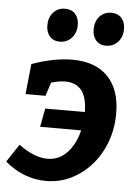

<svg xmlns="http://www.w3.org/2000/svg" viewBox="-59 -816 617 871"><g transform="rotate(5 249.5 -381.0)"><path d="M-3.9 -59.9 50 -141Q121.3 -88.7 180.8 -88.7Q217.7 -88.7 245.9 -107.2Q274 -125.7 293.2 -157.5Q312.5 -189.4 322.3 -228.8Q332.1 -268.3 332.1 -311Q332.1 -379.9 306.7 -412.4Q281.2 -444.9 231.2 -444.9Q213.8 -444.9 195 -441.1Q176.2 -437.4 155.9 -430.6L170.5 -443L147.9 -372.5H56.9L71.3 -510.6Q122.7 -528.8 169.1 -537.6Q215.5 -546.4 254.6 -546.4Q360.8 -546.4 417.5 -487.6Q474.2 -428.7 474.2 -320.5Q474.2 -251.7 452.2 -191.5Q430.1 -131.3 390.3 -85.7Q350.5 -40.1 297.4 -14Q244.3 12.1 182.2 12.1Q134.5 12.1 87 -5.4Q39.5 -22.9 -3.9 -59.9ZM135.7 -230.3 151.6 -314.7H405L391.8 -230.3ZM190.5 -622.8Q161.4 -622.8 144.8 -641.9Q128.2 -660.9 128.2 -692Q128.2 -727.9 148.9 -750.9Q169.5 -773.8 202.6 -773.8Q231.7 -773.8 248.6 -755.2Q265.6 -736.6 265.6 -704.9Q265.6 -668.7 244.3 -645.7Q223 -622.8 190.5 -622.8ZM401.1 -622.8Q372 -622.8 355.4 -641.9Q338.9 -660.9 338.9 -692Q338.9 -727.9 359.5 -750.9Q380.1 -773.8 413.2 -773.8Q442.3 -773.8 459.2 -755.2Q476.2 -736.6 476.2 -704.9Q476.2 -668.7 454.9 -645.7Q433.6 -622.8 401.1 -622.8Z"/></g></svg>

Font: Bitter Thin
Style: Italic
Weight: 100
Italic angle: -9°
Designer: Sol Matas, and Bitter project Authors
Foundry: Sol Matas
Version: Version 2.002